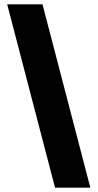

<svg xmlns="http://www.w3.org/2000/svg" viewBox="-20 -800 447 880"><path d="M232.2 60 13 -780H174.8L394 60Z"/></svg>

Font: SVN-Sora Variable
Style: Regular
Weight: 400
Designer: Jonathan Barnbrook, Julián Moncada
Foundry: Barnbrook Fonts
Version: Version 2.000 - Viet hoa boi STYLEno.1 Fonts